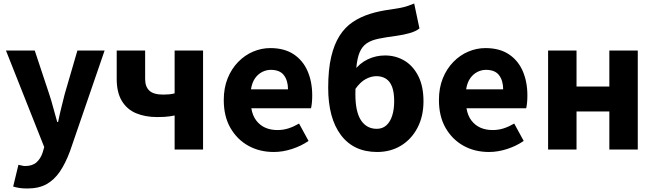

<svg xmlns="http://www.w3.org/2000/svg" viewBox="-20 -852 3730 1094"><path d="M135 222Q109 222 90.5 219Q72 216 55 211L85 87Q93 88 103 91Q113 94 123 94Q165 94 188.5 72.5Q212 51 223 17L232 -14L14 -564H178L260 -317Q273 -278 283.5 -238Q294 -198 306 -157H311Q319 -197 329 -237Q339 -277 349 -317L421 -564H576L379 9Q353 79 321 126Q289 173 245 197.5Q201 222 135 222Z M975 0V-194Q960 -191 946 -189Q932 -187 915.5 -186Q899 -185 875 -185Q808 -185 756 -206.5Q704 -228 674.5 -276.5Q645 -325 645 -402V-564H807V-402Q807 -358 831 -335.5Q855 -313 910 -313Q929 -313 944 -314.5Q959 -316 975 -320V-564H1137V0Z M1540 14Q1459 14 1395 -21.5Q1331 -57 1293 -123Q1255 -189 1255 -282Q1255 -351 1277 -405.5Q1299 -460 1337 -499Q1375 -538 1422.5 -558Q1470 -578 1520 -578Q1600 -578 1653 -543Q1706 -508 1732.5 -447Q1759 -386 1759 -308Q1759 -285 1757 -265.5Q1755 -246 1752 -235H1412Q1419 -193 1440 -165.5Q1461 -138 1491.5 -124.5Q1522 -111 1561 -111Q1594 -111 1623.5 -120.5Q1653 -130 1684 -148L1738 -49Q1696 -20 1643.5 -3Q1591 14 1540 14ZM1410 -343H1621Q1621 -392 1598 -423Q1575 -454 1523 -454Q1497 -454 1473 -441.5Q1449 -429 1432.5 -405Q1416 -381 1410 -343Z M2129 14Q1995 14 1922.5 -82.5Q1850 -179 1850 -352Q1850 -455 1867 -527.5Q1884 -600 1915 -648.5Q1946 -697 1990 -726.5Q2034 -756 2088.5 -773Q2143 -790 2206 -798Q2240 -803 2263 -807.5Q2286 -812 2304.5 -818.5Q2323 -825 2340 -832L2370 -690Q2349 -673 2313 -663Q2277 -653 2240 -648Q2179 -640 2137.5 -631.5Q2096 -623 2070 -605.5Q2044 -588 2029.5 -554.5Q2015 -521 2010 -462.5Q2005 -404 2005 -314Q2005 -215 2037 -166.5Q2069 -118 2127 -118Q2159 -118 2181 -137.5Q2203 -157 2214.5 -192.5Q2226 -228 2226 -275Q2226 -326 2214 -357.5Q2202 -389 2179 -403.5Q2156 -418 2125 -418Q2095 -418 2064 -401.5Q2033 -385 2004 -344L1997 -448Q2028 -491 2074.5 -513.5Q2121 -536 2174 -536Q2234 -536 2283.5 -507Q2333 -478 2363 -419.5Q2393 -361 2393 -275Q2393 -189 2358.5 -123.5Q2324 -58 2264.5 -22Q2205 14 2129 14Z M2766 14Q2685 14 2621 -21.5Q2557 -57 2519 -123Q2481 -189 2481 -282Q2481 -351 2503 -405.5Q2525 -460 2563 -499Q2601 -538 2648.5 -558Q2696 -578 2746 -578Q2826 -578 2879 -543Q2932 -508 2958.5 -447Q2985 -386 2985 -308Q2985 -285 2983 -265.5Q2981 -246 2978 -235H2638Q2645 -193 2666 -165.5Q2687 -138 2717.5 -124.5Q2748 -111 2787 -111Q2820 -111 2849.5 -120.5Q2879 -130 2910 -148L2964 -49Q2922 -20 2869.5 -3Q2817 14 2766 14ZM2636 -343H2847Q2847 -392 2824 -423Q2801 -454 2749 -454Q2723 -454 2699 -441.5Q2675 -429 2658.5 -405Q2642 -381 2636 -343Z M3103 0V-564H3265V-359H3452V-564H3614V0H3452V-217H3265V0Z"/></svg>

Font: Noto Sans JP ExtraBold
Style: Regular
Weight: 800
Designer: Ryoko NISHIZUKA  (kana, bopomofo & ideographs); Paul D. Hunt (Latin, Greek & Cyrillic); Sandoll Communications , Soo-you
Foundry: Adobe
Version: Version 2.004-H2;hotconv 1.0.118;makeotfexe 2.5.65603